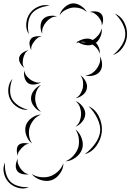

<svg xmlns="http://www.w3.org/2000/svg" viewBox="-99 -795 753 1108"><path d="M245 -706Q250 -730 271 -750.5Q292 -771 316 -775Q341 -778 366 -762.5Q391 -747 402 -725Q384 -742 361.5 -747.5Q339 -753 319 -751Q299 -748 278.5 -737.5Q258 -727 245 -706ZM68 -597Q50 -624 52.5 -658.5Q55 -693 74 -719Q93 -745 125 -758Q157 -771 188 -762Q155 -760 126 -747Q97 -734 82 -713Q67 -692 63.5 -660Q60 -628 68 -597ZM418 -725Q433 -731 453.5 -729Q474 -727 485 -715Q496 -703 496 -682Q496 -661 488 -647Q490 -663 483 -676Q476 -689 468 -699Q459 -709 446.5 -717.5Q434 -726 418 -725ZM563 -717Q598 -703 617 -667.5Q636 -632 634 -594Q633 -556 610.5 -522.5Q588 -489 552 -477Q582 -500 602.5 -532Q623 -564 624 -594Q626 -624 608.5 -658Q591 -692 563 -717ZM145 -600Q135 -617 135 -642Q135 -667 148 -683Q162 -699 186.5 -703Q211 -707 230 -700Q209 -700 193 -690Q177 -680 167 -667Q156 -655 149 -637.5Q142 -620 145 -600ZM338 -544Q343 -549 350 -554Q347 -556 344 -559Q348 -557 352 -556Q369 -567 390.5 -571Q412 -575 430 -567Q433 -566 436 -564Q453 -574 467.5 -591Q482 -608 488 -631Q491 -609 481.5 -585.5Q472 -562 455 -548Q479 -520 477 -485Q471 -503 460 -516Q449 -529 435 -538Q416 -531 394 -535Q372 -539 355 -550Q346 -548 338 -544ZM82 -505Q74 -518 71.5 -537.5Q69 -557 79 -570Q88 -582 107.5 -585Q127 -588 142 -584Q126 -583 115.5 -574Q105 -565 98 -555Q90 -545 84.5 -532.5Q79 -520 82 -505ZM365 -553Q381 -549 398 -552Q381 -555 365 -553ZM42 -403Q28 -412 18 -430Q8 -448 12 -464Q16 -480 33 -491.5Q50 -503 66 -505Q51 -498 44.5 -484.5Q38 -471 35 -459Q32 -446 32 -431Q32 -416 42 -403ZM477 -470Q489 -451 490 -425.5Q491 -400 477 -382Q464 -365 439 -359Q414 -353 393 -360Q415 -361 431.5 -372Q448 -383 458 -397Q469 -411 475.5 -429.5Q482 -448 477 -470ZM138 -320Q123 -310 100.5 -307.5Q78 -305 63 -315Q48 -326 42.5 -348Q37 -370 42 -388Q44 -369 54.5 -356.5Q65 -344 77 -335Q89 -327 104.5 -321.5Q120 -316 138 -320ZM365 -360Q383 -349 395 -326.5Q407 -304 402 -283Q398 -262 378 -246.5Q358 -231 337 -228Q356 -238 365.5 -254.5Q375 -271 379 -288Q382 -305 380 -324Q378 -343 365 -360ZM63 -162Q32 -158 3 -176Q-26 -194 -40 -222Q-54 -250 -51 -283.5Q-48 -317 -27 -340Q-39 -311 -40.5 -280Q-42 -249 -31 -226Q-19 -204 6.5 -186.5Q32 -169 63 -162ZM138 -150Q115 -158 97.5 -180.5Q80 -203 80 -227Q80 -252 97.5 -274Q115 -296 138 -305Q119 -289 111.5 -268Q104 -247 104 -227Q104 -208 111.5 -187Q119 -166 138 -150ZM337 -212Q359 -204 376 -182.5Q393 -161 393 -138Q393 -115 376 -93.5Q359 -72 337 -64Q355 -79 362 -99Q369 -119 369 -138Q369 -157 362 -177Q355 -197 337 -212ZM412 -182Q452 -164 472 -122Q492 -80 489 -37Q485 7 458.5 45Q432 83 390 95Q425 69 450.5 33Q476 -3 479 -38Q482 -72 462.5 -112Q443 -152 412 -182ZM86 33Q64 17 53 -13Q42 -43 50 -70Q58 -96 84 -114.5Q110 -133 138 -134Q112 -124 96 -104Q80 -84 73 -63Q66 -41 68.5 -15.5Q71 10 86 33ZM337 -48Q361 -29 372.5 3.5Q384 36 375 65Q365 94 337 114.5Q309 135 279 136Q307 124 325.5 102.5Q344 81 352 58Q359 35 356 6.5Q353 -22 337 -48ZM5 104Q-2 91 -2 72Q-2 53 8 42Q19 32 37.5 31Q56 30 70 36Q55 35 44.5 43Q34 51 26 59Q18 68 10.5 78.5Q3 89 5 104ZM68 210Q51 214 30.5 209.5Q10 205 0 191Q-10 176 -7.5 155Q-5 134 5 120Q0 136 5.5 150.5Q11 165 19 177Q27 188 39 198Q51 208 68 210ZM68 285Q40 298 7.5 289.5Q-25 281 -47 259Q-69 237 -76.5 204Q-84 171 -70 143Q-73 174 -65 204Q-57 234 -40 252Q-23 270 7 278.5Q37 287 68 285ZM267 147Q267 178 247 206.5Q227 235 198 245Q169 254 136 243.5Q103 233 84 209Q110 225 139 227.5Q168 230 191 222Q214 214 235 195Q256 176 267 147Z"/></svg>

Font: Rubik Puddles
Style: Regular
Weight: 400
Designer: Hubert and Fischer, NaN
Foundry: Hubert and Fischer, NaN
Version: Version 2.200